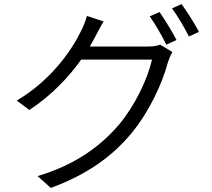

<svg xmlns="http://www.w3.org/2000/svg" viewBox="-20 -856 1040 941"><path d="M420 -628C430 -645 439 -661 447 -677C457 -695 473 -727 488 -751L406 -778C400 -754 386 -720 377 -704C334 -614 234 -465 62 -363L124 -317C235 -390 318 -480 378 -564H725C704 -470 642 -339 563 -245C471 -137 344 -46 164 7L229 65C416 -4 535 -95 626 -205C714 -313 776 -449 803 -551C808 -566 817 -588 825 -601L765 -637C750 -631 730 -628 703 -628ZM714 -776C741 -738 775 -678 795 -637L845 -660C824 -701 787 -761 762 -797ZM823 -815C851 -777 884 -721 906 -677L955 -700C936 -737 897 -799 870 -836Z"/></svg>

Font: Genne Gothic Normal
Style: Regular
Weight: 350
Designer: Ryoko NISHIZUKA (kana & ideographs); Paul D. Hunt (Latin, Greek & Cyrillic); Wenlong ZHANG (bopomofo); Sandoll Communica
Foundry: Adobe Systems Incorporated
Version: Version 1.004;PS 1.004;hotconv 16.6.51;makeotf.lib2.5.65220